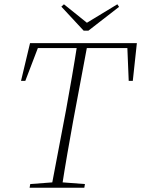

<svg xmlns="http://www.w3.org/2000/svg" viewBox="-20 -875 658 895"><path d="M78 -498 120 -674H618L599 -498H580L573 -668L594 -651H136L163 -668L98 -498ZM118 0 121 -17 239 -26H257L376 -17L373 0ZM219 0 288 -363Q302 -440 315.5 -518Q329 -596 341 -674H389L321 -311Q307 -234 293.5 -156Q280 -78 268 0ZM278 -855 395 -761H372L527 -855L535 -843L392 -732H370L266 -844Z"/></svg>

Font: Source Serif 4 48pt Light
Style: Italic
Weight: 300
Italic angle: -12°
Designer: Frank Grießhammer
Foundry: Adobe Systems Incorporated
Version: Version 4.004;hotconv 1.0.116;makeotfexe 2.5.65601